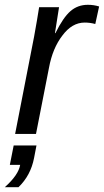

<svg xmlns="http://www.w3.org/2000/svg" viewBox="-46 -558 433 800"><path d="M367 -531 351 -458Q329 -464 307 -464Q254 -464 214 -410Q173 -357 158 -275L104 0H17L96 -405L108 -473L117 -528H200L183 -420H185Q217 -485 247.5 -511.5Q278 -538 320 -538Q345 -538 367 -531ZM31 222H-26Q31 171 38 129H-5L11 48H106L96 100Q82 173 31 222Z"/></svg>

Font: Libra Sans
Style: Italic
Weight: 400
Italic angle: -12°
Foundry: Context Ltd
Version: Version 1.002